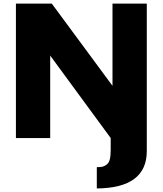

<svg xmlns="http://www.w3.org/2000/svg" viewBox="-20 -770 908 1071"><path d="M607.5 -750H798.8V0V72.5Q798.8 278.8 520 281.2V162.5Q540 162.5 551.2 160Q562.5 157.5 575 148.1Q587.5 138.8 592.5 118.8Q597.5 98.8 597.5 65V0L260 -460V0H68.8V-750H268.8L607.5 -291.2Z"/></svg>

Font: Now Black
Style: Regular
Weight: 900
Designer: Alfredo Marco Pradil
Foundry: Alfredo Marco Pradil
Version: Version 1.002;PS 001.002;hotconv 1.0.88;makeotf.lib2.5.64775